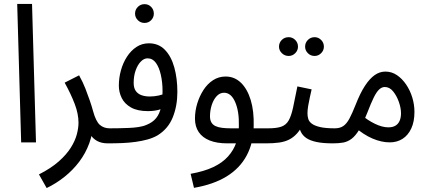

<svg xmlns="http://www.w3.org/2000/svg" viewBox="-20 -720 2155 971"><path d="M87 0 67 -700H142L162 0Z M216 231 177 162Q238 131 277 96.5Q316 62 338 27Q360 -8 368.5 -40.5Q377 -73 377 -99Q377 -144 358 -194Q339 -244 307 -302L380 -339Q399 -305 411.5 -273Q424 -241 434 -212Q444 -183 451 -157Q465 -106 485 -88.5Q505 -71 535 -71Q556 -71 565.5 -61.5Q575 -52 575 -35Q575 -19 563.5 -7Q552 5 525 5Q493 5 470.5 -7.5Q448 -20 433.5 -44.5Q419 -69 411 -102L450 -100Q450 -46 431.5 4.5Q413 55 381 97.5Q349 140 306.5 174Q264 208 216 231Z M711 -604Q691 -604 677 -618Q663 -632 663 -651Q663 -671 677 -685Q691 -699 711 -699Q731 -699 744.5 -685Q758 -671 758 -651Q758 -632 744.5 -618Q731 -604 711 -604Z M525 5 534 -71Q556 -71 581 -71.5Q606 -72 631.5 -73Q657 -74 680.5 -77.5Q704 -81 722 -89Q752 -101 769.5 -122.5Q787 -144 794.5 -178Q802 -212 802 -260Q802 -303 793.5 -341Q785 -379 768.5 -402Q752 -425 726 -425Q708 -425 692 -408.5Q676 -392 666 -364Q656 -336 656 -301Q656 -276 666 -261Q676 -246 694.5 -239Q713 -232 738 -232Q760 -232 783 -237Q806 -242 822 -251L826 -186Q814 -176 797.5 -169.5Q781 -163 763 -160.5Q745 -158 729 -158Q675 -158 642.5 -176.5Q610 -195 595.5 -224.5Q581 -254 581 -287Q581 -326 591.5 -364Q602 -402 622 -433Q642 -464 670 -482.5Q698 -501 733 -501Q782 -501 814 -468Q846 -435 861.5 -379Q877 -323 877 -255Q877 -184 853.5 -126Q830 -68 776 -35Q753 -22 725.5 -14.5Q698 -7 666 -2.5Q634 2 598.5 3.5Q563 5 525 5Z M961 230 944 159Q1012 147 1058.5 125Q1105 103 1133.5 71Q1162 39 1175 0.5Q1188 -38 1188 -82Q1190 -156 1169.5 -203.5Q1149 -251 1113 -251Q1092 -251 1076 -234Q1060 -217 1051 -189.5Q1042 -162 1042 -132Q1042 -113 1049 -101Q1056 -89 1069.5 -82.5Q1083 -76 1103 -73.5Q1123 -71 1148 -71H1336Q1354 -71 1365 -62.5Q1376 -54 1376 -35Q1376 -15 1361.5 -5Q1347 5 1327 5H1129Q1077 5 1040.5 -9.5Q1004 -24 985 -52Q966 -80 966 -120Q966 -159 977.5 -196.5Q989 -234 1009 -265Q1029 -296 1057.5 -314.5Q1086 -333 1121 -333Q1166 -333 1198.5 -301.5Q1231 -270 1248 -214Q1265 -158 1263 -82Q1262 2 1227.5 66.5Q1193 131 1126.5 172Q1060 213 961 230Z M1571 -437Q1551 -437 1537 -451Q1523 -465 1523 -484Q1523 -504 1537 -518Q1551 -532 1571 -532Q1590 -532 1604 -518Q1618 -504 1618 -484Q1618 -465 1604 -451Q1590 -437 1571 -437ZM1440 -437Q1420 -437 1405.5 -451Q1391 -465 1391 -484Q1391 -504 1405 -518Q1419 -532 1440 -532Q1459 -532 1473 -518Q1487 -504 1487 -484Q1487 -465 1473 -451Q1459 -437 1440 -437Z M1326 5 1336 -71Q1379 -71 1403 -79.5Q1427 -88 1440 -111Q1453 -134 1462 -175.5Q1471 -217 1484 -283L1556 -268Q1552 -250 1547 -228Q1542 -206 1538.5 -184.5Q1535 -163 1535 -147Q1535 -132 1539 -118.5Q1543 -105 1557 -94.5Q1571 -84 1598.5 -77.5Q1626 -71 1674 -71Q1695 -71 1704.5 -61.5Q1714 -52 1714 -35Q1714 -19 1702.5 -7Q1691 5 1664 5Q1613 5 1580.5 -2Q1548 -9 1529 -22Q1510 -35 1501 -54.5Q1492 -74 1488 -99L1516 -97Q1500 -65 1482 -45Q1464 -25 1442 -14Q1420 -3 1391.5 1Q1363 5 1326 5Z M1664 5 1673 -71Q1699 -71 1716 -82.5Q1733 -94 1747 -120Q1761 -146 1778 -189Q1801 -248 1825 -285Q1849 -322 1874.5 -340Q1900 -358 1929 -358Q1961 -358 1987.5 -340Q2014 -322 2034 -292.5Q2054 -263 2065 -227Q2076 -191 2076 -154Q2076 -105 2060 -70.5Q2044 -36 2016 -18Q1988 0 1951 0Q1909 0 1863.5 -19.5Q1818 -39 1771 -80L1809 -138Q1839 -112 1876 -94Q1913 -76 1944 -76Q1966 -76 1980 -84.5Q1994 -93 2001 -109Q2008 -125 2008 -147Q2008 -174 1997 -205Q1986 -236 1968 -258Q1950 -280 1926 -280Q1911 -280 1897.5 -267.5Q1884 -255 1870 -226.5Q1856 -198 1838 -151Q1816 -96 1797 -64.5Q1778 -33 1758 -18Q1738 -3 1715.5 1Q1693 5 1664 5Z"/></svg>

Font: Noto Sans Arabic Condensed
Style: Regular
Weight: 400
Width: 3
Designer: Monotype Design Team, Nadine Chahine, Nizar Qandah and Khaled Hosny
Foundry: Monotype Imaging Inc.
Version: Version 2.012